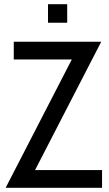

<svg xmlns="http://www.w3.org/2000/svg" viewBox="-20 -900 520 920"><path d="M469 -85V0H7L324 -615H46V-700H465L148 -85ZM210 -880H302V-791H210Z"/></svg>

Font: Cabin Condensed
Style: Regular
Weight: 400
Width: 3
Version: Version 2.001